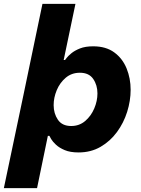

<svg xmlns="http://www.w3.org/2000/svg" viewBox="-51 -780 729 995"><path d="M-31 195 10 0 71 -290 121 -530 169 -760H340L279 -469H286Q286 -469 294 -479.5Q302 -490 319 -504Q336 -518 363.5 -529Q391 -540 432 -540Q498 -540 541 -508.5Q584 -477 605 -425.5Q626 -374 626 -315Q626 -258 608 -200.5Q590 -143 555 -95.5Q520 -48 470 -19Q420 10 356 10Q313 10 284.5 -2Q256 -14 239 -30Q222 -46 214 -59.5Q206 -73 205 -76H197L141 195ZM227 -235Q227 -192 249 -159.5Q271 -127 318 -127Q360 -127 390.5 -153Q421 -179 437.5 -218Q454 -257 454 -296Q454 -339 432 -371Q410 -403 363 -403Q320 -403 289.5 -377Q259 -351 243 -312.5Q227 -274 227 -235Z"/></svg>

Font: Be Vietnam Pro ExtraBold
Style: Italic
Weight: 800
Italic angle: -12°
Designer: Lam Bao, Tony Le, Vietanh Nguyen
Foundry: Yellow Type Foundry
Version: Version 1.002; ttfautohint (v1.8.3)